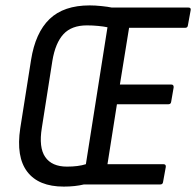

<svg xmlns="http://www.w3.org/2000/svg" viewBox="-20 -683 726 711"><path d="M216 8Q123 8 81 -47Q39 -102 55 -208L95 -461Q111 -562 163.5 -612.5Q216 -663 312 -663Q332 -663 356 -660.5Q380 -658 394 -655H678Q688 -655 686 -645L676 -590Q675 -580 666 -580H458L424 -370H614Q624 -370 623 -359L614 -307Q613 -297 604 -297H413L378 -75H585Q595 -75 594 -65L584 -10Q583 0 574 0H291Q258 8 216 8ZM228 -66Q270 -66 298 -75L378 -582Q364 -585 343.5 -587Q323 -589 302 -589Q245 -589 215 -556.5Q185 -524 174 -458L135 -210Q123 -137 147.5 -101.5Q172 -66 228 -66Z"/></svg>

Font: Sofia Sans Condensed Medium
Style: Italic
Weight: 500
Italic angle: -9°
Designer: Botio Nikoltchev, Ani Petrova
Foundry: lettersoup
Version: Version 4.101; ttfautohint (v1.8.4.7-5d5b)